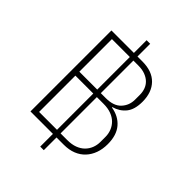

<svg xmlns="http://www.w3.org/2000/svg" viewBox="-243 -899 1100 1100"><g transform="rotate(45 307.0 -349.0)"><path d="M315 82H286V-21H104V-677H286V-780H315V-677H355Q434 -677 476.5 -633.5Q519 -590 519 -514Q519 -451 491.5 -417Q464 -383 418 -370V-367Q479 -357 514.5 -315.5Q550 -274 550 -202Q550 -161 538 -128Q526 -95 503.5 -71Q481 -47 448.5 -34Q416 -21 374 -21H315ZM286 -380V-644H141V-380ZM315 -380H355Q419 -380 449.5 -413Q480 -446 480 -492V-532Q480 -555 472.5 -575.5Q465 -596 449.5 -611Q434 -626 410.5 -635Q387 -644 355 -644H315ZM286 -54V-348H141V-54ZM315 -54H369Q405 -54 431.5 -64Q458 -74 475.5 -91.5Q493 -109 502 -132Q511 -155 511 -181V-222Q511 -247 502 -270Q493 -293 475.5 -310.5Q458 -328 431.5 -338Q405 -348 369 -348H315Z"/></g></svg>

Font: IBM Plex Sans Hebrew ExtLt
Style: Regular
Weight: 200
Designer: Mike Abbink, Paul van der Laan, Pieter van Rosmalen, Yanek Iontef
Foundry: Bold Monday
Version: Version 1.3